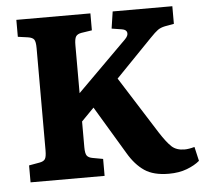

<svg xmlns="http://www.w3.org/2000/svg" viewBox="-51 -754 887 824"><g transform="rotate(-5 392.0 -342.5)"><path d="M644 15Q578 15 539 -11.5Q500 -38 470 -89L346 -296L292 -241V-130Q292 -103 299 -93.5Q306 -84 324 -81L368 -73V0H49V-73L94 -81Q112 -84 118.5 -93.5Q125 -103 125 -132V-572Q125 -599 118.5 -608.5Q112 -618 92 -621L49 -627V-700H368V-627L322 -620Q305 -617 298.5 -607Q292 -597 292 -569V-363L506 -576Q521 -591 518.5 -604Q516 -617 497 -620L453 -627L464 -700H721V-624L682 -617Q663 -613 651 -604.5Q639 -596 616 -572L460 -411L615 -166Q644 -121 664.5 -102Q685 -83 720 -83Q738 -83 763 -90L777 -29Q756 -11 722 2Q688 15 644 15Z"/></g></svg>

Font: Literata
Style: Bold
Weight: 700
Designer: Latin by Veronika Burian and Jose Scaglione. Greek by Irene Vlachou. Cyrillic by Vera Evstafieva.
Foundry: TypeTogether
Version: Version 3.103; ttfautohint (v1.8.4.7-5d5b);gftools[0.9.29]